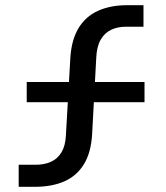

<svg xmlns="http://www.w3.org/2000/svg" viewBox="-20 -720 640 740"><path d="M114 0H52V-85H117Q151 -85 176.5 -96.5Q202 -108 217 -133Q232 -158 234 -198L251 -495Q255 -565 282 -610.5Q309 -656 357 -678Q405 -700 471 -700H533V-617H465Q433 -617 408 -605Q383 -593 368 -567Q353 -541 351 -498L335 -202Q331 -133 304 -88Q277 -43 229 -21.5Q181 0 114 0ZM83 -326V-404H537V-326Z"/></svg>

Font: SUSE Medium
Style: Regular
Weight: 500
Designer: Rene Bieder
Foundry: SUSE
Version: Version 1.000